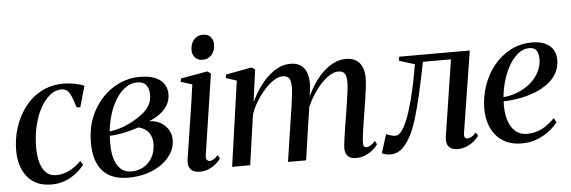

<svg xmlns="http://www.w3.org/2000/svg" viewBox="-48 -872 3073 1034"><g transform="rotate(-5 1488.5 -355.0)"><path d="M193.5 10Q109 10 64 -44.5Q19 -99 19 -188.5Q19 -252.5 38.2 -312.5Q57.5 -372.5 94 -420.8Q130.5 -469 183.5 -497.2Q236.5 -525.5 303.5 -525.5Q330 -525.5 361.2 -520Q392.5 -514.5 415.5 -504L383.5 -391L363.5 -392Q351.5 -432.5 341.5 -455Q331.5 -477.5 319.5 -486.5Q307.5 -495.5 289 -495.5Q258 -495.5 229 -472.8Q200 -450 177 -409.2Q154 -368.5 140.8 -313.2Q127.5 -258 127.5 -193Q127.5 -148 137.8 -113Q148 -78 169 -58Q190 -38 222.5 -38Q248.5 -38 272.2 -46.2Q296 -54.5 317.5 -69Q339 -83.5 358.5 -103L371 -80Q353 -57.5 326.8 -36.8Q300.5 -16 267 -3Q233.5 10 193.5 10Z M609 9.5Q562.5 9.5 527.8 -3.5Q493 -16.5 470 -42.5Q447 -68.5 435.2 -107Q423.5 -145.5 423.5 -196Q423.5 -270.5 447.8 -331Q472 -391.5 513.2 -435.2Q554.5 -479 606.5 -502.5Q658.5 -526 714 -526Q768.5 -526 801 -511.5Q833.5 -497 848 -473.2Q862.5 -449.5 862.5 -421Q862.5 -388.5 847.8 -362.5Q833 -336.5 806.5 -316.8Q780 -297 745.5 -283.5Q779 -283.5 805.8 -268.8Q832.5 -254 848.2 -229Q864 -204 864 -173.5Q864 -135 844.2 -101.8Q824.5 -68.5 790 -43.5Q755.5 -18.5 709 -4.5Q662.5 9.5 609 9.5ZM628.5 -22.5Q665.5 -22.5 694.8 -39.8Q724 -57 741.2 -87.8Q758.5 -118.5 759 -158Q759 -185 750.5 -204.8Q742 -224.5 725.8 -237Q709.5 -249.5 685.5 -255.5Q676.5 -253 663 -248.5Q649.5 -244 632.2 -239.5Q615 -235 593.5 -231Q579.5 -229 563.8 -226.8Q548 -224.5 528.5 -224Q527.5 -214 527.2 -203.8Q527 -193.5 527 -178Q527 -132 538 -96.8Q549 -61.5 571.5 -42Q594 -22.5 628.5 -22.5ZM529.5 -247Q556 -251 578.5 -257.2Q601 -263.5 620 -271.8Q639 -280 654.5 -288.5Q683 -304 708 -323Q733 -342 748.2 -366.8Q763.5 -391.5 763.5 -423.5Q763.5 -460 747.8 -478.8Q732 -497.5 700.5 -497.5Q666.5 -497.5 637.8 -477.5Q609 -457.5 586.5 -423Q564 -388.5 549.5 -343.2Q535 -298 529.5 -247Z M993 11Q974.5 11 960 4Q945.5 -3 938.2 -18.8Q931 -34.5 934.5 -60.5Q936 -71.5 940.8 -101.8Q945.5 -132 952.2 -175Q959 -218 966.5 -267.5Q974 -317 981.8 -367.2Q989.5 -417.5 995 -461L934 -480L937 -498L1081.5 -523.5L1100 -511L1034 -75Q1031 -56 1037.5 -49Q1044 -42 1052 -42Q1062.5 -42 1072.8 -47.8Q1083 -53.5 1098 -70L1108.5 -50Q1098.5 -36 1082 -22Q1065.5 -8 1043 1.5Q1020.5 11 993 11ZM1061.5 -588Q1036 -588 1021.5 -604.5Q1007 -621 1007 -644.5Q1007 -679.5 1025.8 -701Q1044.5 -722.5 1074.5 -722.5Q1102.5 -722.5 1116.5 -705.8Q1130.5 -689 1130.5 -666Q1130.5 -631.5 1111.8 -609.8Q1093 -588 1061.5 -588Z M1339 -511.5 1315.5 -336.5Q1333.5 -375 1356.8 -409.2Q1380 -443.5 1407.8 -469.8Q1435.5 -496 1466.2 -510.8Q1497 -525.5 1530.5 -525.5Q1564 -525.5 1585.5 -511Q1607 -496.5 1617.2 -469Q1627.5 -441.5 1626 -402.5Q1625.5 -394.5 1624 -379.8Q1622.5 -365 1620 -346.2Q1617.5 -327.5 1614 -307L1602.5 -300Q1621.5 -352 1647 -393.5Q1672.5 -435 1702.2 -464.5Q1732 -494 1764.5 -509.8Q1797 -525.5 1830 -525.5Q1878 -525.5 1903 -496.5Q1928 -467.5 1928 -414.5Q1928 -394.5 1924.8 -365.5Q1921.5 -336.5 1916.2 -302.8Q1911 -269 1905.5 -235Q1900.5 -204 1895.5 -172.2Q1890.5 -140.5 1887 -114Q1883.5 -87.5 1883 -71Q1882.5 -55.5 1886.2 -48.8Q1890 -42 1899 -42Q1909 -42 1921 -48.8Q1933 -55.5 1948 -72L1958 -53Q1948 -38.5 1931 -24Q1914 -9.5 1890.8 0.8Q1867.5 11 1837.5 11Q1821 11 1808 4.8Q1795 -1.5 1787.8 -14.5Q1780.5 -27.5 1780.5 -48Q1781 -62.5 1784.8 -91.8Q1788.5 -121 1794.5 -157.2Q1800.5 -193.5 1806 -228.5Q1811.5 -262 1816.5 -294.8Q1821.5 -327.5 1824.8 -355.5Q1828 -383.5 1828 -401.5Q1828 -433 1818 -447.2Q1808 -461.5 1783 -461.5Q1762.5 -461.5 1737 -446Q1711.5 -430.5 1685 -401Q1658.5 -371.5 1635 -330.8Q1611.5 -290 1595.5 -240.5L1615 -309.5Q1613 -293 1610.8 -276.5Q1608.5 -260 1605.8 -243.2Q1603 -226.5 1600.5 -210L1570 0H1472L1506.5 -228Q1512 -262 1516.8 -295.2Q1521.5 -328.5 1524.8 -356.5Q1528 -384.5 1528 -401.5Q1527.5 -433.5 1517.5 -447.8Q1507.5 -462 1482 -462Q1461.5 -462 1436.5 -446.5Q1411.5 -431 1386.8 -404Q1362 -377 1340.8 -343Q1319.5 -309 1306.5 -271.5L1267.5 0H1170L1235.5 -460.5L1177 -479.5L1180.5 -498L1321.5 -524Z M2430 -74Q2427 -55 2432.5 -48.2Q2438 -41.5 2445 -41.5Q2454.5 -41.5 2466.8 -47.8Q2479 -54 2494 -70L2504 -51Q2494 -36.5 2477 -22.5Q2460 -8.5 2437.2 1.2Q2414.5 11 2387.5 11Q2358 11 2341.5 -7Q2325 -25 2330.5 -61.5L2394.5 -474H2243Q2224 -379 2206.5 -302.2Q2189 -225.5 2171 -167.8Q2153 -110 2131.5 -72Q2109.5 -33 2084.2 -12.5Q2059 8 2024.5 8Q2012.5 8 1997.8 4Q1983 0 1979.5 -3L2011.5 -103.5Q2015 -101.5 2023.5 -98.2Q2032 -95 2042 -92.5Q2052 -90 2060 -90Q2078 -90 2093 -109.2Q2108 -128.5 2120.8 -157.8Q2133.5 -187 2143 -218.5Q2152.5 -250 2159 -273.5Q2168 -309 2175.8 -344.2Q2183.5 -379.5 2189.2 -410.8Q2195 -442 2198.5 -464.5L2114.5 -491L2118 -512.5H2499.5Z M2931 -87Q2915.5 -65.5 2887 -43Q2858.5 -20.5 2820 -5Q2781.5 10.5 2736 10.5Q2689 10.5 2654 -5.5Q2619 -21.5 2596 -49.2Q2573 -77 2561.5 -113.8Q2550 -150.5 2550 -192.5Q2550.5 -259.5 2571.8 -319.8Q2593 -380 2631.5 -426.5Q2670 -473 2722 -499.8Q2774 -526.5 2836 -526.5Q2879 -526.5 2907.5 -513.2Q2936 -500 2950.2 -476.5Q2964.5 -453 2964.5 -422Q2964.5 -381.5 2946.8 -350Q2929 -318.5 2898.2 -295.2Q2867.5 -272 2828 -256.5Q2788.5 -241 2744.8 -233Q2701 -225 2657.5 -224Q2655 -189 2660 -155.8Q2665 -122.5 2678 -96.2Q2691 -70 2713.5 -54.2Q2736 -38.5 2768.5 -38.5Q2798 -38.5 2824.5 -47.5Q2851 -56.5 2874.5 -72.8Q2898 -89 2918 -110.5ZM2820 -497.5Q2788 -497.5 2760.8 -476.5Q2733.5 -455.5 2712.2 -420Q2691 -384.5 2677 -339.5Q2663 -294.5 2658.5 -246.5Q2696 -250 2728.2 -261.8Q2760.5 -273.5 2786.5 -291.5Q2812.5 -309.5 2831 -332.2Q2849.5 -355 2859.5 -381.2Q2869.5 -407.5 2869.5 -436Q2869 -466 2857 -481.8Q2845 -497.5 2820 -497.5Z"/></g></svg>

Font: Merriweather 120pt
Style: Italic
Weight: 400
Italic angle: -7.8°
Version: Version 2.101